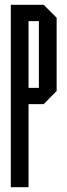

<svg xmlns="http://www.w3.org/2000/svg" viewBox="-20 -780 278 800"><path d="M25 0V-760H162L216 -706V-401L162 -346H99V0ZM142 -692H99V-414H142Z"/></svg>

Font: Commune Nuit Debout
Style: Regular
Weight: 400
Designer: Sébastien Marchal
Foundry: Sébastien Marchal
Version: Version 1.003;PS 1.3;hotconv 1.0.88;makeotf.lib2.5.647800